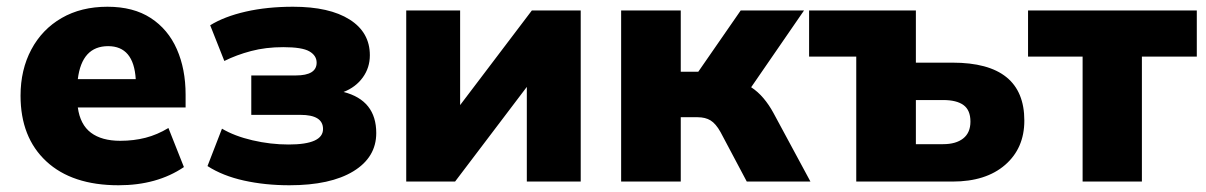

<svg xmlns="http://www.w3.org/2000/svg" viewBox="-20 -539 3581 570"><path d="M332 11Q194 11 117.5 -60Q41 -131 41 -255Q41 -332 73 -392Q105 -452 163 -485.5Q221 -519 299 -519Q376 -519 427.5 -485.5Q479 -452 505 -393Q531 -334 531 -258V-220H211Q218 -169 250 -145Q282 -121 337 -121Q377 -121 412 -130Q447 -139 480 -159L526 -43Q446 11 332 11ZM301 -402Q223 -402 211 -304H383Q377 -402 301 -402Z M839 11Q767 11 704 -3Q641 -17 596 -46L639 -157Q676 -135 729.5 -122.5Q783 -110 837 -110Q939 -110 939 -156Q939 -198 872 -198H726V-315H858Q920 -315 920 -353Q920 -374 898.5 -386.5Q877 -399 821 -399Q769 -399 725.5 -387.5Q682 -376 646 -358L604 -464Q646 -490 709.5 -504.5Q773 -519 850 -519Q958 -519 1018 -481Q1078 -443 1078 -375Q1078 -338 1057 -309Q1036 -280 1000 -266Q1097 -241 1097 -144Q1097 -72 1029 -30.5Q961 11 839 11Z M1186 0V-508H1346V-227L1559 -508H1704V0H1544V-281L1331 0Z M1824 0V-508H2001V-326H2053L2179 -508H2367L2210 -280Q2230 -267 2246.5 -247.5Q2263 -228 2276 -204L2386 0H2197L2119 -147Q2105 -172 2089.5 -181.5Q2074 -191 2051 -191H2001V0Z M2522 0V-371H2382V-508H2699V-353H2808Q3021 -353 3021 -181Q3021 -99 2964 -49.5Q2907 0 2808 0ZM2699 -111H2780Q2818 -111 2839.5 -128Q2861 -145 2861 -178Q2861 -212 2840.5 -227Q2820 -242 2780 -242H2699Z M3194 0V-371H3032V-508H3533V-371H3370V0Z"/></svg>

Font: Mulish Black
Style: Regular
Weight: 900
Designer: Vernon Adams
Foundry: Vernon Adams
Version: Version 3.603; ttfautohint (v1.8.3)